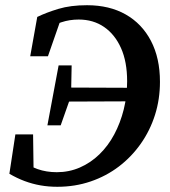

<svg xmlns="http://www.w3.org/2000/svg" viewBox="-20 -700 652 737"><path d="M200 17Q166 17 135 11.5Q104 6 74.5 -5Q45 -16 16 -33L39 -184H107L109 -37L62 -87Q90 -63 124 -51Q158 -39 198 -39Q245 -39 286.5 -57Q328 -75 361.5 -107.5Q395 -140 418.5 -184Q442 -228 455 -280Q468 -332 468 -388Q468 -463 444.5 -515.5Q421 -568 379.5 -596.5Q338 -625 282 -625Q247 -625 215.5 -614.5Q184 -604 153 -588L217 -636L164 -484H96L123 -635Q158 -652 204.5 -666Q251 -680 314 -680Q400 -680 462.5 -644.5Q525 -609 559.5 -543Q594 -477 594 -386Q594 -319 575 -259Q556 -199 520.5 -148.5Q485 -98 436.5 -61Q388 -24 328 -3.5Q268 17 200 17ZM162 -219 205 -449H255L253 -344L250 -324L213 -219ZM216 -310 224 -364 480 -363 472 -311Z"/></svg>

Font: Source Serif 4 18pt SemiBold
Style: Italic
Weight: 600
Italic angle: -12°
Designer: Frank Grießhammer
Foundry: Adobe Systems Incorporated
Version: Version 4.004;hotconv 1.0.116;makeotfexe 2.5.65601